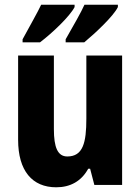

<svg xmlns="http://www.w3.org/2000/svg" viewBox="-20 -786 597 816"><path d="M481 -756V-766H339C325 -734 292 -677 259 -619V-606H338C384 -644 463 -718 481 -756ZM297 -756V-766H155C140 -734 108 -678 76 -619V-606H150C204 -647 277 -717 297 -756ZM499 -550H347V-282C347 -180 333 -121 266 -121C225 -121 209 -160 209 -237V-550H57V-192C57 -60 117 10 219 10C279 10 326 -16 355 -69H363L381 0H499Z"/></svg>

Font: Noto Sans Khmer UI Condensed ExtraBold
Style: Regular
Weight: 800
Width: 3
Designer: Danh Hong and the Monotype Design Team
Foundry: Monotype Imaging Inc.
Version: Version 2.002